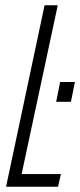

<svg xmlns="http://www.w3.org/2000/svg" viewBox="-20 -708 304 728"><path d="M3 0 149 -688H199L62 -48H211L200 0ZM193 -322 208 -397H264L249 -322Z"/></svg>

Font: Saira Ultra Condensed Light
Style: Italic
Weight: 300
Width: 1
Italic angle: -12°
Designer: Hector Gatti with collaboration of the Omnibus-Type team
Foundry: Omnibus-Type
Version: Version 1.001; ttfautohint (v1.8)